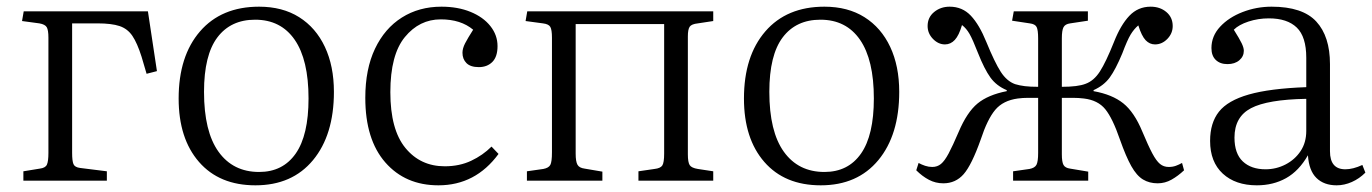

<svg xmlns="http://www.w3.org/2000/svg" viewBox="-20 -541 4109 575"><path d="M50 0V-28L99 -36Q116 -38 120.5 -48Q125 -58 125 -83V-428Q125 -451 120 -459.5Q115 -468 98 -471L46 -478L51 -507H423L450 -328L419 -320L404 -371Q391 -412 376.5 -433.5Q362 -455 338 -463Q314 -471 272 -471H196V-83Q196 -59 200 -49.5Q204 -40 220 -38L300 -28V0Z M745 14Q637 14 576 -56Q515 -126 515 -246Q515 -373 579 -447Q643 -521 756 -521Q826 -521 876 -489.5Q926 -458 953 -400.5Q980 -343 980 -266Q980 -137 917.5 -61.5Q855 14 745 14ZM756 -26Q827 -26 865.5 -81Q904 -136 904 -246Q904 -362 862.5 -422Q821 -482 744 -482Q671 -482 631 -429Q591 -376 591 -266Q591 -147 634.5 -86.5Q678 -26 756 -26Z M1293 14Q1194 14 1134 -54.5Q1074 -123 1074 -248Q1074 -334 1103 -395Q1132 -456 1183.5 -488.5Q1235 -521 1302 -521Q1351 -521 1389 -505.5Q1427 -490 1448.5 -463Q1470 -436 1470 -403Q1470 -371 1454.5 -355.5Q1439 -340 1414 -340Q1389 -340 1377 -352Q1365 -364 1365 -383Q1365 -396 1373 -411.5Q1381 -427 1397 -452Q1360 -483 1300 -483Q1236 -483 1192.5 -430Q1149 -377 1149 -265Q1149 -153 1194 -98Q1239 -43 1312 -43Q1356 -43 1391 -59.5Q1426 -76 1452 -102L1473 -80Q1404 14 1293 14Z M1558 0V-28L1607 -35Q1623 -38 1628 -47Q1633 -56 1633 -85V-428Q1633 -452 1628 -460.5Q1623 -469 1606 -471L1554 -478L1559 -507H2116V-478L2070 -471Q2051 -469 2045.5 -461Q2040 -453 2040 -432V-79Q2040 -55 2045.5 -46.5Q2051 -38 2070 -35L2116 -28V0H1892V-28L1940 -35Q1958 -37 1963.5 -45.5Q1969 -54 1969 -81V-469H1704V-81Q1704 -57 1709.5 -47.5Q1715 -38 1731 -36L1784 -27V0Z M2438 14Q2330 14 2269 -56Q2208 -126 2208 -246Q2208 -373 2272 -447Q2336 -521 2449 -521Q2519 -521 2569 -489.5Q2619 -458 2646 -400.5Q2673 -343 2673 -266Q2673 -137 2610.5 -61.5Q2548 14 2438 14ZM2449 -26Q2520 -26 2558.5 -81Q2597 -136 2597 -246Q2597 -362 2555.5 -422Q2514 -482 2437 -482Q2364 -482 2324 -429Q2284 -376 2284 -266Q2284 -147 2327.5 -86.5Q2371 -26 2449 -26Z M2805 8Q2782 8 2762 -2.5Q2742 -13 2724 -31L2731 -53Q2740 -48 2750.5 -44.5Q2761 -41 2772 -41Q2787 -41 2798 -50Q2809 -59 2821 -81.5Q2833 -104 2851 -146Q2876 -205 2907.5 -231Q2939 -257 2995 -268V-271Q2964 -284 2946 -309Q2928 -334 2909 -382Q2893 -423 2883.5 -439.5Q2874 -456 2861 -466Q2852 -435 2839.5 -421.5Q2827 -408 2810 -408Q2790 -408 2774 -424.5Q2758 -441 2758 -463Q2758 -489 2777.5 -505Q2797 -521 2824 -521Q2862 -521 2887.5 -494Q2913 -467 2934 -415Q2959 -354 2977 -326Q2995 -298 3020 -289Q3033 -285 3049 -283Q3065 -281 3089 -281V-426Q3089 -451 3084.5 -460Q3080 -469 3064 -471L3011 -479L3016 -507H3238V-479L3185 -471Q3170 -469 3165 -459.5Q3160 -450 3160 -426V-281Q3208 -281 3231 -290Q3256 -299 3274 -327Q3292 -355 3316 -415Q3336 -466 3362 -493.5Q3388 -521 3426 -521Q3454 -521 3473 -505Q3492 -489 3492 -463Q3492 -441 3476 -424.5Q3460 -408 3439 -408Q3423 -408 3411 -420.5Q3399 -433 3389 -465Q3376 -454 3366 -437.5Q3356 -421 3341 -381Q3321 -333 3303.5 -309Q3286 -285 3255 -271V-268Q3311 -258 3344 -231.5Q3377 -205 3401 -147Q3419 -104 3431 -81.5Q3443 -59 3454 -50Q3465 -41 3480 -41Q3492 -41 3501.5 -44.5Q3511 -48 3520 -53L3526 -31Q3508 -14 3488.5 -3Q3469 8 3447 8Q3422 8 3403 -3.5Q3384 -15 3368 -43.5Q3352 -72 3334 -123Q3312 -187 3290 -214Q3268 -241 3226 -246Q3210 -248 3193 -248Q3176 -248 3160 -248V-79Q3160 -56 3165 -47Q3170 -38 3185 -36L3239 -27V0H3014V-28L3063 -35Q3079 -38 3084 -47.5Q3089 -57 3089 -83V-248Q3076 -248 3059.5 -248Q3043 -248 3028 -246Q2984 -240 2960.5 -212Q2937 -184 2917 -123Q2890 -47 2866 -19.5Q2842 8 2805 8Z M3744 14Q3680 14 3642 -21Q3604 -56 3604 -119Q3604 -173 3630.5 -206.5Q3657 -240 3720 -258Q3783 -276 3892 -280V-368Q3892 -431 3863.5 -458.5Q3835 -486 3780 -486Q3748 -486 3719 -476.5Q3690 -467 3675 -452Q3692 -425 3698.5 -411.5Q3705 -398 3705 -389Q3705 -372 3691.5 -360.5Q3678 -349 3656 -349Q3634 -349 3621 -361.5Q3608 -374 3608 -397Q3608 -433 3634 -461Q3660 -489 3701.5 -505Q3743 -521 3788 -521Q3881 -521 3922 -476.5Q3963 -432 3963 -349V-88Q3963 -34 4009 -34Q4032 -34 4060 -47L4069 -24Q4051 -6 4028.5 4Q4006 14 3983 14Q3945 14 3922.5 -8Q3900 -30 3897 -76Q3870 -29 3831.5 -7.5Q3793 14 3744 14ZM3770 -34Q3802 -34 3830 -48.5Q3858 -63 3875 -88.5Q3892 -114 3892 -149V-245Q3776 -243 3726.5 -217Q3677 -191 3677 -129Q3677 -81 3702 -57.5Q3727 -34 3770 -34Z"/></svg>

Font: Literata 36pt Light
Style: Regular
Weight: 300
Designer: Latin by Veronika Burian and Jose Scaglione. Greek by Irene Vlachou. Cyrillic by Vera Evstafieva.
Foundry: TypeTogether
Version: Version 3.002